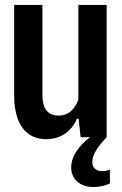

<svg xmlns="http://www.w3.org/2000/svg" viewBox="-20 -553 491 774"><path d="M410 -533V0H305L297 -74H290Q274 -36 241.5 -14Q209 8 167 8Q123 8 94 -14Q65 -36 51 -75.5Q37 -115 37 -167V-533H151V-168Q151 -143 158 -124.5Q165 -106 179.5 -96.5Q194 -87 216 -87Q246 -87 266 -105Q286 -123 296 -152V-533ZM357 201Q317 201 292 179.5Q267 158 267 122Q267 82 298.5 43Q330 4 384 -27L401 -12L410 0Q381 30 366.5 55Q352 80 352 100Q352 118 363 127.5Q374 137 392 137Q400 137 408 135.5Q416 134 423 130V186Q413 192 394.5 196.5Q376 201 357 201Z"/></svg>

Font: Hubot Sans Condensed SemiBold
Style: Regular
Weight: 600
Width: 3
Designer: Deni Anggara
Foundry: GitHub, Inc., Subsidiary of Microsoft Corporation
Version: Version 2.000